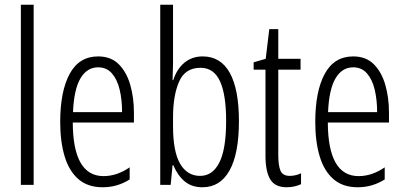

<svg xmlns="http://www.w3.org/2000/svg" viewBox="-20 -780 1704 810"><path d="M122 0H68V-760H122Z M394 -542Q448 -542 481 -509Q514 -476 529.5 -422Q545 -368 545 -305V-263H287Q288 -37 417 -37Q473 -37 527 -74V-23Q502 -7 473.5 1.5Q445 10 413 10Q350 10 310.5 -24.5Q271 -59 252.5 -121Q234 -183 234 -265Q234 -395 274 -468.5Q314 -542 394 -542ZM394 -496Q347 -496 319.5 -449.5Q292 -403 288 -307H495Q495 -358 485 -401Q475 -444 452.5 -470Q430 -496 394 -496Z M710 -512Q710 -496 709 -478Q708 -460 708 -442H711Q726 -489 758 -515.5Q790 -542 835 -542Q911 -542 949.5 -472.5Q988 -403 988 -269Q988 -132 948.5 -61Q909 10 834 10Q789 10 759.5 -14.5Q730 -39 711 -83H708L700 0H656V-760H710ZM826 -494Q761 -494 735.5 -435.5Q710 -377 710 -285V-248Q710 -140 740 -89Q770 -38 824 -38Q877 -38 905.5 -94.5Q934 -151 934 -270Q934 -381 908 -437.5Q882 -494 826 -494Z M1203 -38Q1215 -38 1227.5 -41Q1240 -44 1250 -49V-3Q1237 3 1222 6.5Q1207 10 1189 10Q1140 10 1120 -23.5Q1100 -57 1100 -123V-486H1050V-517L1101 -532L1116 -657H1154V-532H1248V-486H1154V-126Q1154 -81 1163.5 -59.5Q1173 -38 1203 -38Z M1470 -542Q1524 -542 1557 -509Q1590 -476 1605.5 -422Q1621 -368 1621 -305V-263H1363Q1364 -37 1493 -37Q1549 -37 1603 -74V-23Q1578 -7 1549.5 1.5Q1521 10 1489 10Q1426 10 1386.5 -24.5Q1347 -59 1328.5 -121Q1310 -183 1310 -265Q1310 -395 1350 -468.5Q1390 -542 1470 -542ZM1470 -496Q1423 -496 1395.5 -449.5Q1368 -403 1364 -307H1571Q1571 -358 1561 -401Q1551 -444 1528.5 -470Q1506 -496 1470 -496Z"/></svg>

Font: Noto Sans Myanmar ExtraCondensed Light
Style: Regular
Weight: 300
Width: 2
Designer: Monotype Design Team
Foundry: Monotype Imaging Inc.
Version: Version 2.107; ttfautohint (v1.8.4.7-5d5b)